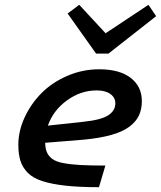

<svg xmlns="http://www.w3.org/2000/svg" viewBox="-20 -777 676 807"><path d="M264.2 -720.2 313 -756.8 423.8 -637.2 604 -756.8 636.2 -709 436 -551.8H383.8ZM422.9 -81.1 396 9.8Q312.5 9.8 254.2 3.2Q195.8 -3.4 157 -16.1Q118.2 -28.8 96.4 -51Q74.7 -73.2 65.9 -101.1Q57.1 -128.9 57.1 -168.9Q57.1 -226.1 83.3 -283Q109.4 -339.8 153.6 -384.8Q197.8 -429.7 262 -457.8Q326.2 -485.8 397 -485.8Q482.4 -485.8 529.3 -449.7Q576.2 -413.6 576.2 -352.1Q576.2 -317.9 564 -291.7Q551.8 -265.6 523.9 -244.6Q496.1 -223.6 448 -210Q399.9 -196.3 331.1 -189.9L169.9 -176.8Q170.4 -151.9 177.5 -136.2Q184.6 -120.6 199.7 -109.1Q214.8 -97.7 245.1 -91.8Q275.4 -85.9 316.7 -83.5Q357.9 -81.1 422.9 -81.1ZM386.2 -397Q319.3 -397 261.5 -355Q203.6 -313 181.2 -249L330.1 -265.1Q405.3 -272.9 435.1 -292.5Q464.8 -312 464.8 -342.8Q464.8 -366.7 444.1 -381.8Q423.3 -397 386.2 -397Z"/></svg>

Font: IntelOne Mono Medium
Style: Italic
Weight: 500
Italic angle: -16°
Designer: Fred Shallcrass
Foundry: Frere-Jones Type LLC
Version: Version 1.200;hotconv 1.1.0;makeotfexe 2.6.0;FJTRelease1.2